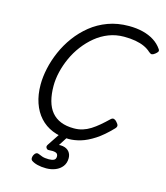

<svg xmlns="http://www.w3.org/2000/svg" viewBox="-160 -1015 1217 1405"><g transform="rotate(15 449.0 -312.5)"><path d="M428 19Q359 19 303 -4Q247 -27 207.5 -70.5Q168 -114 147 -175.5Q126 -237 126 -313Q126 -371 140 -436Q154 -501 182.5 -566.5Q211 -632 254 -690.5Q297 -749 354 -795Q411 -841 483 -867.5Q555 -894 641 -894Q699 -894 747 -882Q795 -870 832 -846.5Q869 -823 893 -788Q901 -777 896.5 -768.5Q892 -760 878 -749Q865 -739 855.5 -737.5Q846 -736 832 -748Q811 -768 781.5 -781.5Q752 -795 713.5 -802Q675 -809 626 -809Q565 -809 511 -788Q457 -767 412 -730Q367 -693 331 -645.5Q295 -598 270.5 -544Q246 -490 233 -435Q220 -380 220 -329Q220 -265 233.5 -215.5Q247 -166 274.5 -133Q302 -100 344 -83Q386 -66 443 -66Q479 -66 509.5 -75.5Q540 -85 568.5 -103Q597 -121 626 -145.5Q655 -170 687 -201Q699 -212 710.5 -208.5Q722 -205 732 -193Q746 -178 747 -167.5Q748 -157 737 -145Q675 -80 620 -44.5Q565 -9 517.5 5Q470 19 428 19ZM323 269Q286 269 256.5 261.5Q227 254 210 241Q202 233 203 220.5Q204 208 209 199Q216 186 224.5 181.5Q233 177 243 181Q256 187 275 193.5Q294 200 325 200Q350 200 364 192.5Q378 185 378 165Q378 143 358.5 137.5Q339 132 312 135Q301 136 296.5 133Q292 130 288 124Q284 117 285.5 110.5Q287 104 292 97L365 -13H430L354 105L325 89Q369 75 400 80.5Q431 86 447.5 106Q464 126 464 155Q464 192 444.5 217.5Q425 243 393 256Q361 269 323 269Z"/></g></svg>

Font: Playwrite HR
Style: Regular
Weight: 400
Designer: Veronika Burian, José Scaglione
Foundry: TypeTogether
Version: Version 1.002